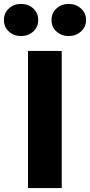

<svg xmlns="http://www.w3.org/2000/svg" viewBox="-69 -960 459 980"><path d="M74 -700V0H246V-700ZM194 -858Q194 -822 219.5 -799Q245 -776 282 -776Q318 -776 344 -799Q370 -822 370 -858Q370 -894 344 -917Q318 -940 282 -940Q245 -940 219.5 -917Q194 -894 194 -858ZM-49 -858Q-49 -822 -23.5 -799Q2 -776 38 -776Q75 -776 100.5 -799Q126 -822 126 -858Q126 -894 100.5 -917Q75 -940 38 -940Q2 -940 -23.5 -917Q-49 -894 -49 -858Z"/></svg>

Font: Jost
Style: Bold
Weight: 700
Version: Version 3.710